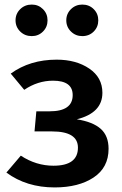

<svg xmlns="http://www.w3.org/2000/svg" viewBox="-20 -805 534 840"><path d="M119 -785Q148 -785 168 -765Q188 -745 188 -716Q188 -687 168 -667Q148 -647 119 -647Q89 -647 68.5 -667Q48 -687 48 -716Q48 -745 68.5 -765Q89 -785 119 -785ZM340 -785Q370 -785 390 -765Q410 -745 410 -716Q410 -687 390 -667Q370 -647 340 -647Q311 -647 290.5 -667Q270 -687 270 -716Q270 -745 290.5 -765Q311 -785 340 -785ZM228 -544Q313 -544 370.5 -505Q428 -466 428 -399Q428 -311 316 -283Q386 -272 420.5 -241.5Q455 -211 455 -154Q455 -72 389.5 -28.5Q324 15 219 15Q96 15 8 -50L71 -124Q138 -80 214 -80Q321 -80 321 -159Q321 -230 208 -230H131L139 -318H197Q298 -318 298 -389Q298 -452 212 -452Q145 -452 86 -412L27 -483Q111 -544 228 -544Z"/></svg>

Font: FiraGO Medium
Style: Regular
Weight: 500
Designer: bBox Type
Foundry: bBox Type GmbH
Version: Version 1.001;PS 001.001;hotconv 1.0.88;makeotf.lib2.5.64775